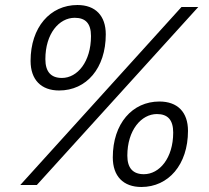

<svg xmlns="http://www.w3.org/2000/svg" viewBox="-20 -738 834 766"><path d="M216 -377C325 -377 402 -466 402 -601C402 -675 361 -718 289 -718C180 -718 102 -629 102 -495C102 -420 144 -377 216 -377ZM61 0H127L771 -710H704ZM227 -427C184 -427 161 -451 161 -502C161 -604 216 -667 278 -667C321 -667 343 -645 343 -594C343 -492 289 -427 227 -427ZM544 8C652 8 730 -81 730 -216C730 -291 688 -333 616 -333C508 -333 430 -245 430 -110C430 -35 472 8 544 8ZM554 -43C511 -43 488 -67 488 -117C488 -219 544 -283 606 -283C649 -283 671 -260 671 -209C671 -107 616 -43 554 -43Z"/></svg>

Font: Geist Light
Style: Italic
Weight: 300
Italic angle: -12°
Designer: Basement.studio, Andrés Briganti, Mateo Zaragoza
Foundry: Basement.studio, Vercel, Andrés Briganti, Guido Ferreyra, Mateo Zaragoza
Version: Version 1.500